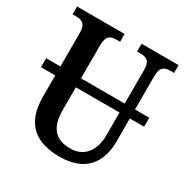

<svg xmlns="http://www.w3.org/2000/svg" viewBox="-166 -852 969 1001"><g transform="rotate(30 319.0 -352.0)"><path d="M544 -208V-346H630V-400H544V-599C544 -659 569 -667 605 -667H625V-714H402V-667H422C456 -667 482 -659 482 -603V-400H219V-599C219 -659 245 -667 280 -667H300V-714H14V-667H34C68 -667 95 -659 95 -603V-400H9V-346H95V-217C95 -53 185 10 325 10C474 10 544 -74 544 -208ZM219 -210V-346H482V-210C482 -114 434 -55 352 -55C271 -55 219 -95 219 -210Z"/></g></svg>

Font: Noto Serif Condensed Semi
Style: Regular
Weight: 600
Width: 3
Designer: Monotype Design Team
Foundry: Monotype Imaging Inc.
Version: Version 1.002